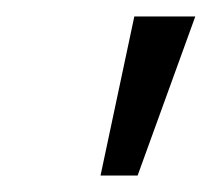

<svg xmlns="http://www.w3.org/2000/svg" viewBox="-20 -720 257 233"><path d="M143 -700H217L147 -507H102Z"/></svg>

Font: PT Sans
Style: Italic
Weight: 400
Italic angle: -12°
Designer: A.Korolkova, O.Umpeleva, V.Yefimov
Foundry: ParaType Ltd
Version: Version 2.003W OFL